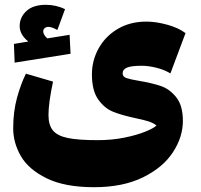

<svg xmlns="http://www.w3.org/2000/svg" viewBox="-20 -654 838 800"><path d="M560 -317Q614 -308 650.5 -295.5Q687 -283 714.5 -248.5Q742 -214 742 -150Q742 -83 700.5 -19.5Q659 44 575.5 85Q492 126 372 126Q250 126 174.5 89Q99 52 67 -3.5Q35 -59 35 -119Q35 -189 51 -247Q67 -305 88 -347L201 -314Q182 -225 182 -175Q182 -133 200.5 -110.5Q219 -88 262.5 -79Q306 -70 387 -70Q446 -70 498 -80.5Q550 -91 585.5 -105.5Q621 -120 632 -131Q619 -142 598 -148.5Q577 -155 543 -162Q487 -174 451 -188.5Q415 -203 389 -240Q363 -277 363 -344Q363 -402 391 -452.5Q419 -503 470.5 -533.5Q522 -564 590 -564Q630 -564 677 -551Q724 -538 753 -516L690 -348Q666 -363 632.5 -371.5Q599 -380 570 -380Q528 -380 509.5 -372.5Q491 -365 491 -348Q491 -334 507.5 -328.5Q524 -323 560 -317ZM274 -430 41 -393 38 -471 98 -481Q62 -510 62 -545Q62 -582 90 -608Q118 -634 171 -634Q213 -634 251 -616L219 -529Q196 -542 182 -542Q172 -542 166 -536.5Q160 -531 160 -523Q160 -510 177 -494L270 -509Z"/></svg>

Font: FiraGO Heavy
Style: Italic
Weight: 900
Italic angle: -8°
Designer: bBox Type GmbH
Foundry: bBox Type GmbH
Version: Version 1.001